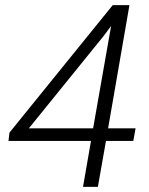

<svg xmlns="http://www.w3.org/2000/svg" viewBox="-20 -731 582 751"><path d="M402.8 -229H510.3L501.5 -179.7H394.5L362.8 0H304.7L335.9 -179.7H13.2L17.1 -212.4L420.9 -710.9H486.3ZM92.8 -229H344.2L414.6 -629.4L384.3 -588.9Z"/></svg>

Font: TypoPRO Roboto
Style: Italic
Weight: 300
Italic angle: -12°
Designer: Google
Version: Version 2.136; 2016